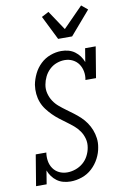

<svg xmlns="http://www.w3.org/2000/svg" viewBox="-105 -1041 711 1108"><g transform="rotate(-10 250.0 -487.0)"><path d="M217 8Q195 8 174.5 2.5Q154 -3 137.5 -15Q121 -27 109 -43.5Q97 -60 90 -79L77 0H15L45 -181H107Q103 -156 107 -131.5Q111 -107 124.5 -87.5Q138 -68 159.5 -57.5Q181 -47 207 -47Q231 -47 255.5 -55.5Q280 -64 299.5 -80.5Q319 -97 331 -120Q343 -143 347 -167Q352 -194 345.5 -219Q339 -244 325 -264.5Q311 -285 292 -301Q273 -317 253 -331.5Q233 -346 213.5 -361Q194 -376 176.5 -393.5Q159 -411 144 -431Q129 -451 120 -474.5Q111 -498 108.5 -524Q106 -550 110 -577Q116 -609 131 -640Q146 -671 171 -695Q196 -719 228.5 -731Q261 -743 293 -743Q315 -743 335 -737.5Q355 -732 371.5 -720Q388 -708 400 -691.5Q412 -675 419 -656L432 -735H494L464 -554H402Q407 -579 402.5 -603.5Q398 -628 385 -647Q372 -666 350.5 -677Q329 -688 303 -688Q280 -688 256.5 -679.5Q233 -671 214.5 -653.5Q196 -636 185 -613.5Q174 -591 170 -568Q165 -542 171.5 -516.5Q178 -491 191.5 -470.5Q205 -450 224 -434Q243 -418 263 -403.5Q283 -389 303 -374Q323 -359 341 -342Q359 -325 373 -304.5Q387 -284 396 -261Q405 -238 408.5 -212Q412 -186 407 -159Q402 -126 385.5 -94.5Q369 -63 343 -39Q317 -15 283.5 -3.5Q250 8 217 8ZM288 -815 218 -956 260 -978 336 -864 452 -982 488 -952 370 -815Z"/></g></svg>

Font: Iosevka Curly Slab Light
Style: Italic
Weight: 300
Italic angle: -9°
Monospace: yes
Designer: Belleve Invis
Foundry: Belleve Invis
Version: Version 22.1.2; ttfautohint (v1.8.4)